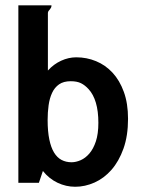

<svg xmlns="http://www.w3.org/2000/svg" viewBox="-20 -695 540 730"><path d="M49.8 -674.8H175.8Q175.8 -668.9 173.8 -665.5Q171.9 -662.1 169.7 -659.4Q167.5 -656.7 165 -653.8Q162.6 -650.9 162.1 -646V-426.8Q184.1 -451.2 212.4 -464.1Q240.7 -477.1 270 -477.1Q309.6 -477.1 345.2 -462.4Q380.9 -447.8 408 -418.5Q435.1 -389.2 450.9 -345.5Q466.8 -301.8 466.8 -243.2Q466.8 -178.7 449.5 -130.1Q432.1 -81.5 403.8 -49.3Q375.5 -17.1 339.4 -1Q303.2 15.1 266.1 15.1Q231 15.1 198.7 -0.2Q166.5 -15.6 143.1 -44.9L127.9 0H49.8ZM161.1 -238.8Q161.1 -195.3 167.5 -164.8Q173.8 -134.3 185.5 -115Q197.3 -95.7 214.1 -86.9Q231 -78.1 252 -78.1Q268.6 -78.1 286.6 -85.9Q304.7 -93.8 319.8 -111.3Q335 -128.9 344.5 -157.5Q354 -186 354 -228Q354 -272.5 344.5 -304.4Q335 -336.4 316.9 -356Q303.2 -371.1 287.8 -378.7Q272.5 -386.2 249 -386.2Q221.7 -386.2 204.6 -374.3Q187.5 -362.3 178 -341.8Q168.5 -321.3 164.8 -294.7Q161.1 -268.1 161.1 -238.8Z"/></svg>

Font: InconsolataGo
Style: Bold
Weight: 700
Designer: Raph Levien, Kirill Tkachev(cyreal.org)
Foundry: Raph Levien, Kirill Tkachev(cyreal.org)
Version: Version 1.015; ttfautohint (v0.92) -l 8 -r 50 -G 200 -x 14 -